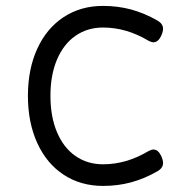

<svg xmlns="http://www.w3.org/2000/svg" viewBox="-20 -610 640 641"><path d="M506.3 -541Q524.4 -530.3 524.4 -513.7Q524.4 -504.4 518.1 -490.2Q507.8 -468.8 492.2 -468.8Q485.4 -468.8 475.6 -474.1Q401.9 -518.1 324.2 -518.1Q271.5 -518.1 231.7 -490.2Q191.9 -462.4 170.2 -410.9Q148.4 -359.4 148.4 -290Q148.4 -220.7 170.2 -168.9Q191.9 -117.2 231.7 -89.4Q271.5 -61.5 324.2 -61.5Q401.9 -61.5 475.6 -105.5Q485.4 -110.8 492.2 -110.8Q507.8 -110.8 518.1 -89.4Q524.4 -75.2 524.4 -65.9Q524.4 -49.3 506.3 -38.6Q461.9 -13.2 417.5 -1.2Q373 10.7 324.2 10.7Q249.5 10.7 192.6 -26.6Q135.7 -64 104.5 -132.3Q73.2 -200.7 73.2 -290Q73.2 -379.4 104.5 -447.5Q135.7 -515.6 192.6 -553Q249.5 -590.3 324.2 -590.3Q373 -590.3 417.5 -578.4Q461.9 -566.4 506.3 -541Z"/></svg>

Font: Courier Prime Sans
Style: Regular
Weight: 400
Designer: Alan Dague-Greene
Foundry: Quote-Unquote Apps
Version: Version 3.020